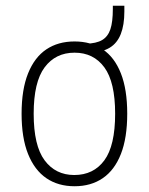

<svg xmlns="http://www.w3.org/2000/svg" viewBox="-20 -639 517 667"><path d="M239 8Q182 8 141 -20Q100 -48 77.5 -104Q55 -160 55 -244Q55 -328 77.5 -384Q100 -440 141 -467.5Q182 -495 239 -495Q296 -495 337 -467.5Q378 -440 400 -384Q422 -328 422 -244Q422 -160 400 -104Q378 -48 337 -20Q296 8 239 8ZM238 -31Q305 -31 342.5 -82Q380 -133 380 -244Q380 -354 342.5 -405Q305 -456 239 -456Q173 -456 135 -405Q97 -354 97 -244Q97 -133 135 -82Q173 -31 238 -31ZM295 -455 277 -467V-487Q315 -488 335 -500Q355 -512 363.5 -537.5Q372 -563 372 -608V-619H412V-599Q412 -552 399.5 -520.5Q387 -489 361.5 -473.5Q336 -458 295 -455Z"/></svg>

Font: Nunito Sans 10pt Condensed ExtraLight
Style: Regular
Weight: 250
Width: 3
Designer: Vernon Adams
Foundry: Vernon Adams
Version: Version 3.101;gftools[0.9.27]